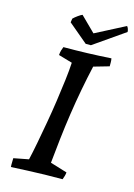

<svg xmlns="http://www.w3.org/2000/svg" viewBox="-125 -893 674 966"><g transform="rotate(15 211.5 -410.0)"><path d="M32 8Q31 -3 31.5 -14.5Q32 -26 32 -38L110 -53Q119 -91 129 -144Q139 -197 149.5 -256Q160 -315 168.5 -374Q177 -433 183.5 -486Q190 -539 192 -578L120 -599Q121 -613 124 -623.5Q127 -634 131 -643Q193 -643 255 -645Q317 -647 379 -651Q381 -641 381 -631Q381 -621 381 -610L301 -587Q287 -526 274.5 -459.5Q262 -393 252 -325.5Q242 -258 234.5 -192Q227 -126 221 -65L309 -38Q308 -28 305.5 -19Q303 -10 299 0Q251 0 205.5 1Q160 2 117 4Q74 6 32 8ZM235 -688 134 -773 137 -793Q146 -802 160 -812Q174 -822 182 -825L259 -749L412 -828Q416 -828 420 -816.5Q424 -805 423 -800L262 -688Z"/></g></svg>

Font: Labrada Medium
Style: Italic
Weight: 500
Italic angle: -7°
Designer: Mercedes Jáuregui
Foundry: Omnibus-Type Team
Version: Version 1.000